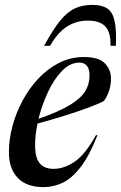

<svg xmlns="http://www.w3.org/2000/svg" viewBox="-20 -757 496 788"><path d="M380 -202Q346.5 -117 310.5 -70.8Q274.5 -24.5 236.8 -6.8Q199 11 159 11Q89 11 52.8 -27Q16.5 -65 16.5 -132.5Q16.5 -184.5 31 -239Q45.5 -293.5 72.8 -344.2Q100 -395 138 -435.2Q176 -475.5 223 -499.2Q270 -523 324 -523Q385.5 -523 410.5 -497Q435.5 -471 435.5 -434.5Q435.5 -411.5 428.8 -388Q422 -364.5 406.5 -342.5Q384 -330.5 340.5 -314.5Q297 -298.5 242.8 -281.5Q188.5 -264.5 134 -250Q124 -202 124 -161.5Q124 -109.5 143 -86.8Q162 -64 200 -64Q242 -64 285.5 -92.8Q329 -121.5 374 -202.5ZM305.5 -500Q267.5 -500 234.5 -466Q201.5 -432 176.8 -379Q152 -326 138 -269.5Q222 -298.5 267.2 -326.2Q312.5 -354 330 -383Q347.5 -412 347.5 -446.5Q347.5 -500 305.5 -500ZM340 -672.5Q293.5 -672.5 255 -648Q216.5 -623.5 185.5 -569H161Q196.5 -634.5 226 -671Q255.5 -707.5 286.8 -722.2Q318 -737 359 -737Q397.5 -737 419.8 -722.5Q442 -708 450.2 -671.5Q458.5 -635 455.5 -569H433.5Q435 -624 412.5 -648.2Q390 -672.5 340 -672.5Z"/></svg>

Font: Newsreader 72pt Medium
Style: Italic
Weight: 500
Italic angle: -17°
Designer: Hugues Gentile
Foundry: Production Type
Version: Version 1.003; ttfautohint (v1.8.3)